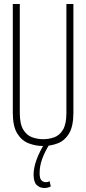

<svg xmlns="http://www.w3.org/2000/svg" viewBox="-20 -720 431 960"><path d="M44 -157V-700H79V-155Q79 -100 96.5 -71.5Q114 -43 141 -33.5Q168 -24 196 -24Q224 -24 251 -33.5Q278 -43 295 -71.5Q312 -100 312 -155V-700H347V-157Q347 -89 325.5 -53Q304 -17 269 -3.5Q234 10 196 10Q158 10 123 -3.5Q88 -17 66 -53Q44 -89 44 -157ZM202 220Q179 220 163.5 205Q148 190 148 153Q148 86 206 -8L228 0Q204 39 191 74.5Q178 110 178 146Q178 173 187.5 182Q197 191 209 191Q220 191 228 186L234 212Q220 220 202 220Z"/></svg>

Font: Georama Condensed ExtraLight
Style: Regular
Weight: 200
Width: 3
Designer: Jean-Baptiste Levee
Foundry: Production Type
Version: Version 1.000